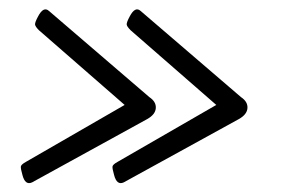

<svg xmlns="http://www.w3.org/2000/svg" viewBox="-20 -509 616 419"><path d="M252 -280 65 -443Q57 -451 56.5 -455.5Q56 -460 63 -473Q75 -496 87 -485L306 -297Q321 -287 320 -273Q319 -259 301 -249L50 -111Q35 -104 29 -127Q25 -141 25.5 -145.5Q26 -150 37 -156ZM452 -280 265 -443Q257 -451 256.5 -455.5Q256 -460 263 -473Q275 -496 287 -485L506 -297Q521 -287 520 -273Q519 -259 501 -249L250 -111Q235 -104 229 -127Q225 -141 225.5 -145.5Q226 -150 237 -156Z"/></svg>

Font: Bonbon
Style: Regular
Weight: 400
Designer: Ksenia Erulevich
Foundry: Cyreal (www.cyreal.org)
Version: Version 1.001